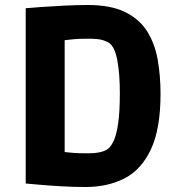

<svg xmlns="http://www.w3.org/2000/svg" viewBox="-20 -736 713 769"><path d="M322 13Q274 13 223.5 10Q173 7 134 3.5Q95 0 83 -1V-703Q103 -705 145.5 -708Q188 -711 238.5 -713.5Q289 -716 332 -716Q423 -716 480.5 -688Q538 -660 569 -611Q600 -562 611.5 -497.5Q623 -433 623 -360Q623 -221 585 -139Q547 -57 479.5 -22Q412 13 322 13ZM330 -122Q365 -122 385 -127.5Q405 -133 414 -141Q426 -151 436.5 -174.5Q447 -198 453.5 -243.5Q460 -289 460 -364Q460 -440 450 -494Q440 -548 417 -564Q410 -569 392.5 -575Q375 -581 334 -581Q297 -581 275.5 -579Q254 -577 239 -575V-127Q255 -125 275.5 -123.5Q296 -122 330 -122Z"/></svg>

Font: Ruda SemiBold
Style: Bold
Weight: 900
Designer: Mariela Monsalve and Angelina Sanchez
Foundry: Mariela Monsalve and Angelina Sanchez
Version: Version 2.000